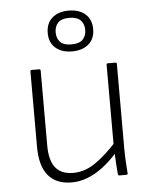

<svg xmlns="http://www.w3.org/2000/svg" viewBox="-53 -765 650 821"><g transform="rotate(-5 272.5 -354.5)"><path d="M222 12Q156 12 121.5 -29Q87 -70 87 -152V-476Q87 -482 93 -482H125Q131 -482 131 -476V-154Q131 -90 156 -59Q181 -28 232 -28Q281 -28 326 -58.5Q371 -89 423 -146L422 -101Q389 -63 355.5 -38Q322 -13 289 -0.5Q256 12 222 12ZM428 0Q422 0 421 -6Q419 -30 417.5 -53.5Q416 -77 415 -102L414 -124V-476Q414 -482 419 -482H452Q458 -482 458 -476V-115Q458 -87 459.5 -60Q461 -33 463 -6Q464 0 457 0ZM272 -546Q228 -546 201.5 -569Q175 -592 175 -633Q175 -675 201.5 -698Q228 -721 272 -721Q317 -721 343.5 -698Q370 -675 370 -633Q370 -592 343.5 -569Q317 -546 272 -546ZM272 -576Q306 -576 321 -592Q336 -608 336 -633Q336 -658 321 -674Q306 -690 272 -690Q238 -690 223.5 -674Q209 -658 209 -633Q209 -608 223.5 -592Q238 -576 272 -576Z"/></g></svg>

Font: Sofia Sans ExtraLight
Style: Regular
Weight: 250
Version: Version 4.100-B